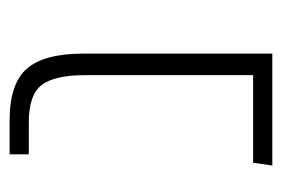

<svg xmlns="http://www.w3.org/2000/svg" viewBox="-116 -486 601 410"><g transform="rotate(-90 185.0 -280.5)"><path d="M276 -404V0H37L43 -41H230V-400Q230 -465 209 -492.5Q188 -520 129 -520H61V-561H133Q212 -561 244 -524Q276 -487 276 -404Z"/></g></svg>

Font: FiraGO ExtraLight
Style: Regular
Weight: 200
Designer: bBox Type
Foundry: bBox Type GmbH
Version: Version 1.001